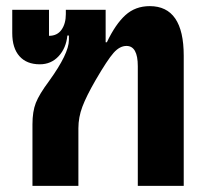

<svg xmlns="http://www.w3.org/2000/svg" viewBox="-20 -607 692 627"><path d="M86 0V-201Q86 -243 97 -271Q108 -299 140 -342Q205 -432 205 -476V-491H200Q196 -450 171.5 -423.5Q147 -397 110 -397Q67 -397 43.5 -423.5Q20 -450 20 -499V-575H140V-490Q167 -490 181 -510Q195 -530 195 -561V-575H325V-469H329Q357 -528 389.5 -557.5Q422 -587 469 -587Q580 -587 580 -425V0H430V-391Q430 -457 393 -457Q371 -457 351 -434.5Q331 -412 292 -345Q262 -293 249 -258.5Q236 -224 236 -188V0Z"/></svg>

Font: Anuphan
Style: Bold
Weight: 700
Designer: Mike Abbink, Paul van der Laan, Pieter van Rosmalen, Mint Tantisuwanna
Foundry: Bold Monday; Cadson Demak
Version: Version 3.002;hotconv 1.0.109;makeotfexe 2.5.65596